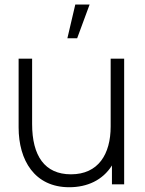

<svg xmlns="http://www.w3.org/2000/svg" viewBox="-20 -792 624 825"><path d="M303.5 -772.5 269.5 -627.5H311.5L365 -772.5ZM455.5 -248.5C455.5 -129.5 402.5 -43 285 -43C172 -43 118 -122.5 118 -259V-540H60V-244.5C60 -103.5 128.5 12.5 277.5 12.5C354.5 12.5 421 -17.5 461 -81V0H513.5V-540H455.5Z"/></svg>

Font: Hauora Light
Style: Regular
Weight: 300
Designer: Wayne Shih
Foundry: WCYS
Version: Version 1.001;hotconv 1.0.109;makeotfexe 2.5.65596